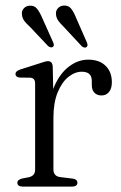

<svg xmlns="http://www.w3.org/2000/svg" viewBox="-20 -688 448 708"><path d="M159.5 -255.5Q159.5 -323 180.5 -370.5Q201.5 -418 234.8 -443Q268 -468 305.5 -468Q346.5 -468 369.5 -445.2Q392.5 -422.5 392.5 -385Q392.5 -361.5 382 -348.8Q371.5 -336 354.5 -336Q338 -336 328.2 -346Q318.5 -356 318.5 -374V-389Q318.5 -407 309.2 -415.2Q300 -423.5 281.5 -423.5Q256 -423.5 232 -404.2Q208 -385 192.5 -347Q177 -309 177 -253ZM174.5 -441 177 -318V-63Q177 -51 183.2 -43.8Q189.5 -36.5 202 -35L247 -29.5Q256 -28.5 260.8 -24.5Q265.5 -20.5 265.5 -14Q265.5 -7.5 260.5 -3.8Q255.5 0 246.5 0H62.5Q54 0 49 -3.8Q44 -7.5 44 -14Q44 -20 48.2 -23.5Q52.5 -27 60.5 -29.5L86.5 -34.5Q97.5 -37 103.5 -43.8Q109.5 -50.5 109.5 -63V-379.5Q109.5 -390.5 105.2 -395.5Q101 -400.5 92.5 -401.5L52 -402Q44.5 -403 40.8 -406.5Q37 -410 37 -415Q37 -420.5 41.2 -424.5Q45.5 -428.5 54 -431.5L124.5 -454Q136 -458 144 -460.2Q152 -462.5 156.5 -462.5Q165 -462.5 169.5 -457.5Q174 -452.5 174.5 -441ZM136.5 -620 175.5 -533Q178 -528 178.5 -523.2Q179 -518.5 175 -515Q171.5 -512.5 166.8 -513.5Q162 -514.5 157.5 -518L91 -588.5Q78.5 -599.5 70.2 -610.2Q62 -621 61 -634Q59 -647 67.2 -656.5Q75.5 -666 88.5 -667Q106.5 -668.5 116.8 -655.5Q127 -642.5 136.5 -620ZM262 -619 300 -532.5Q302.5 -526.5 302.8 -522Q303 -517.5 299 -514.5Q295.5 -511.5 290.5 -512.8Q285.5 -514 281.5 -517.5L215 -589Q203 -600.5 195.2 -611.2Q187.5 -622 186.5 -635Q185 -648 193.2 -657.2Q201.5 -666.5 215 -667.5Q233 -668.5 243 -655.2Q253 -642 262 -619Z"/></svg>

Font: Fraunces 48pt Soft Wonky Light
Style: Regular
Weight: 300
Version: Version 1.000;[b76b70a41]